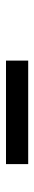

<svg xmlns="http://www.w3.org/2000/svg" viewBox="243 -990 114 640"><g transform="rotate(90 300.0 -670.0)"><path d="M182 -633V-707H527V-633Z"/></g></svg>

Font: Iosevka SS04 SmBd Ex Obl
Style: Regular
Weight: 600
Width: 7
Italic angle: -9°
Monospace: yes
Designer: Belleve Invis
Foundry: Belleve Invis
Version: Version 19.0.0; ttfautohint (v1.8.4)